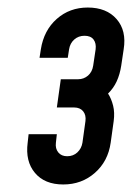

<svg xmlns="http://www.w3.org/2000/svg" viewBox="-20 -810 350 510"><path d="M148 -320Q98.5 -320 72.8 -350.8Q47 -381.5 53.5 -431L56 -453.5H131L128.5 -431Q126.5 -415.5 134.8 -405.2Q143 -395 158.5 -395Q174.5 -395 185.5 -405.2Q196.5 -415.5 199 -431L207 -488.5Q209 -504.5 200.8 -514.5Q192.5 -524.5 177 -524.5H131L141.5 -599.5H187.5Q202.5 -599.5 213.8 -609.2Q225 -619 227.5 -635.5L234 -679Q236 -695 228.5 -705Q221 -715 204.5 -715Q188.5 -715 177.2 -705Q166 -695 163.5 -679L160 -656.5H85L88.5 -679Q96.5 -729.5 130.8 -759.8Q165 -790 213 -790Q263 -790 289.8 -759.2Q316.5 -728.5 308.5 -679L302 -635.5Q298.5 -612.5 290 -594Q281.5 -575.5 267 -561.5Q276 -547.5 280.5 -529.2Q285 -511 282 -488.5L274 -431Q267 -381.5 232 -350.8Q197 -320 148 -320Z"/></svg>

Font: Mohave SemiBold
Style: Italic
Weight: 600
Italic angle: -8°
Designer: Gumpita Rahayu
Foundry: Tokotype
Version: Version 2.003